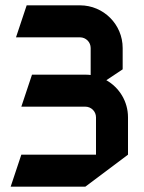

<svg xmlns="http://www.w3.org/2000/svg" viewBox="-20 -680 540 720"><path d="M20 20H300L460 -100V-240C460 -299.7 427.3 -351.7 378.8 -379.2L440 -420V-500C440 -588.3 368.3 -660 280 -660H80L40 -540H280C302.1 -540 320 -522.1 320 -500V-398.8C313.4 -399.6 306.8 -400 300 -400H100L60 -280H300C322.1 -280 340 -262.1 340 -240V-100H60Z"/></svg>

Font: Abibas
Style: Medium
Weight: 500
Version: Version 0.3